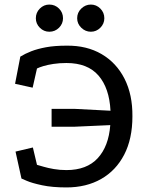

<svg xmlns="http://www.w3.org/2000/svg" viewBox="-20 -805 644 841"><path d="M271 16Q209 16 164.5 6.5Q120 -3 97 -13Q74 -23 74 -23L48 -141L124 -159L142 -83Q153 -80 171.5 -74.5Q190 -69 216 -64.5Q242 -60 271 -60Q360 -60 408 -112Q456 -164 463 -257L308 -250H206V-328H310L464 -320Q459 -419 411.5 -474Q364 -529 271 -529Q240 -529 214 -525Q188 -521 170 -515.5Q152 -510 142 -505L123 -421L46 -438L69 -557Q90 -570 117 -580.5Q144 -591 181.5 -598Q219 -605 272 -605Q360 -606 425 -568Q490 -530 525.5 -460Q561 -390 560 -295Q560 -197 524 -127.5Q488 -58 423 -21Q358 16 271 16ZM378 -785Q402 -785 419.5 -767.5Q437 -750 437 -725Q437 -701 419.5 -683.5Q402 -666 378 -666Q354 -666 336 -683.5Q318 -701 318 -725Q318 -750 336 -767.5Q354 -785 378 -785ZM196 -785Q221 -785 238.5 -767.5Q256 -750 256 -725Q256 -701 238.5 -683.5Q221 -666 196 -666Q172 -666 154.5 -683.5Q137 -701 137 -725Q137 -750 154.5 -767.5Q172 -785 196 -785Z"/></svg>

Font: Podkova Medium
Style: Regular
Weight: 500
Designer: Ilya Yudin
Foundry: Cyreal (www.cyreal.org)
Version: Version 2.103